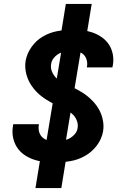

<svg xmlns="http://www.w3.org/2000/svg" viewBox="-20 -858 640 980"><path d="M263 -29Q234 -29 205.5 -32Q177 -35 151 -44Q125 -53 103 -68.5Q81 -84 66.5 -106.5Q52 -129 46.5 -157Q41 -185 46 -213Q46 -216 46.5 -218.5Q47 -221 48 -224H179Q178 -223 178 -221.5Q178 -220 178 -219Q175 -201 180 -184Q185 -167 197.5 -156Q210 -145 227.5 -140.5Q245 -136 263 -136Q280 -136 297.5 -139Q315 -142 331.5 -150Q348 -158 361 -172.5Q374 -187 376 -204Q379 -222 373.5 -238.5Q368 -255 357.5 -267.5Q347 -280 332.5 -289Q318 -298 303 -305.5Q288 -313 272.5 -319.5Q257 -326 242.5 -334Q228 -342 214 -351Q200 -360 187 -370.5Q174 -381 163 -393Q152 -405 142.5 -418.5Q133 -432 126 -447Q119 -462 114.5 -479Q110 -496 109 -513.5Q108 -531 111 -549Q118 -586 141.5 -619Q165 -652 199.5 -672Q234 -692 272 -699Q310 -706 346 -706Q375 -706 402.5 -703Q430 -700 455 -691Q480 -682 501.5 -666.5Q523 -651 537 -629Q551 -607 556 -579.5Q561 -552 556 -525Q555 -522 554.5 -519Q554 -516 554 -514H423Q423 -515 423.5 -516Q424 -517 424 -518Q427 -535 422.5 -551.5Q418 -568 407 -579Q396 -590 380 -594.5Q364 -599 346 -599Q330 -599 313.5 -596Q297 -593 281.5 -584.5Q266 -576 254.5 -562Q243 -548 241 -531Q238 -513 243.5 -497Q249 -481 259.5 -468Q270 -455 284 -446Q298 -437 313.5 -430Q329 -423 344 -416Q359 -409 374 -401Q389 -393 403 -384Q417 -375 429.5 -364.5Q442 -354 453.5 -342Q465 -330 474.5 -316.5Q484 -303 491 -288Q498 -273 502.5 -256Q507 -239 508 -222Q509 -205 506 -187Q499 -148 474 -115Q449 -82 413.5 -62Q378 -42 339 -35.5Q300 -29 263 -29ZM161 102 195 -105 211 -103 300 -638H349L285 -647L316 -838H448L414 -630L398 -632L309 -97H260L324 -88L293 102Z"/></svg>

Font: Iosevka Curly Heavy Extended
Style: Italic
Weight: 900
Width: 7
Italic angle: -9°
Monospace: yes
Designer: Belleve Invis
Foundry: Belleve Invis
Version: Version 11.1.0; ttfautohint (v1.8.3)